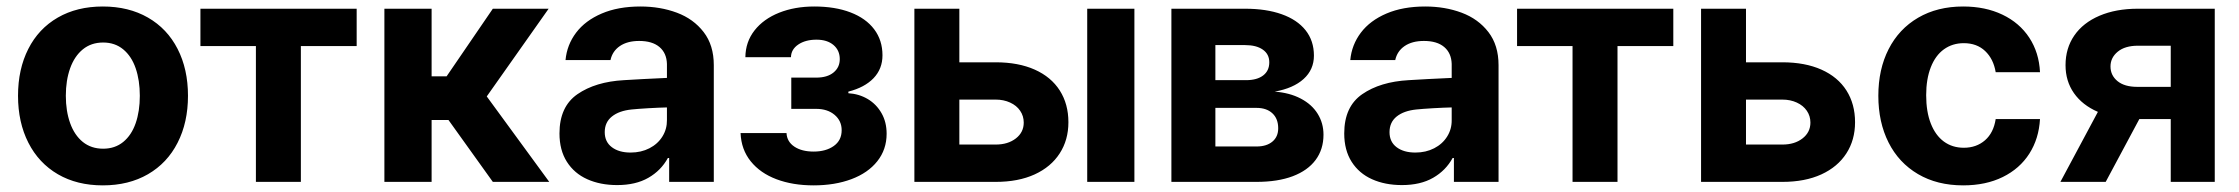

<svg xmlns="http://www.w3.org/2000/svg" viewBox="-20 -557 6856 588"><path d="M35.2 -263.7Q35.2 -345.2 66.7 -407.2Q98.1 -469.2 157 -503.2Q215.8 -537.1 294.9 -537.1Q374 -537.1 433.1 -503.2Q492.2 -469.2 523.9 -407.2Q555.7 -345.2 555.7 -263.7Q555.7 -182.1 523.9 -119.9Q492.2 -57.6 433.1 -23.4Q374 10.7 294.9 10.7Q215.8 10.7 157.2 -23.4Q98.6 -57.6 66.9 -119.9Q35.2 -182.1 35.2 -263.7ZM408.2 -263.7Q408.2 -311 395.5 -347.9Q382.8 -384.8 357.4 -405.8Q332 -426.8 295.9 -426.8Q259.3 -426.8 233.6 -405.8Q208 -384.8 194.8 -347.9Q181.6 -311 181.6 -263.7Q181.6 -216.8 194.8 -179.9Q208 -143.1 233.6 -122.3Q259.3 -101.6 295.9 -101.6Q332 -101.6 357.4 -122.3Q382.8 -143.1 395.5 -179.7Q408.2 -216.3 408.2 -263.7Z M593.8 -530.3H1072.3V-416H901.4V0H763.7V-416H593.8Z M1157.2 -530.3H1301.8V-323.2H1347.7L1489.3 -530.3H1660.2L1470.7 -261.7L1662.1 0H1489.3L1353.5 -189.5H1301.8V0H1157.2Z M1890.6 -311.5Q1944.3 -314.9 2022.5 -318.4V-361.3Q2021.5 -394.5 1999.5 -413.1Q1977.5 -431.6 1937.5 -431.6Q1901.4 -431.6 1878.4 -416Q1855.5 -400.4 1849.6 -373H1711.9Q1716.3 -419.9 1744.4 -457Q1772.5 -494.1 1822.8 -515.6Q1873 -537.1 1941.4 -537.1Q2002 -537.1 2053 -518.1Q2104 -499 2135 -458.7Q2166 -418.5 2166 -357.4V0H2029.3V-73.2H2025.4Q2004.4 -34.7 1965.6 -12.5Q1926.8 9.8 1870.1 9.8Q1818.4 9.8 1778.6 -8.1Q1738.8 -25.9 1716.1 -61.5Q1693.4 -97.2 1693.4 -148.4Q1693.4 -230.5 1748.5 -268.6Q1803.7 -306.6 1890.6 -311.5ZM1911.1 -89.8Q1943.4 -89.8 1969 -103Q1994.6 -116.2 2008.8 -139.2Q2022.9 -162.1 2022.5 -189.5V-228Q1999.5 -227.5 1965.8 -225.6Q1932.1 -223.6 1914.1 -221.7Q1876 -217.8 1854 -200.2Q1832 -182.6 1832 -152.3Q1832 -122.6 1853.8 -106.2Q1875.5 -89.8 1911.1 -89.8Z M2471.7 -92.8Q2509.3 -92.8 2533.4 -109.9Q2557.6 -127 2557.6 -158.2Q2557.6 -187 2535.9 -205.3Q2514.2 -223.6 2479.5 -223.6H2403.3V-319.3H2479.5Q2513.7 -319.3 2532.7 -335Q2551.8 -350.6 2551.8 -376Q2551.8 -402.8 2532.5 -419.2Q2513.2 -435.5 2480.5 -435.5Q2446.8 -435.5 2424.8 -420.7Q2402.8 -405.8 2402.3 -381.8H2262.7Q2263.2 -428.7 2290.8 -463.9Q2318.4 -499 2366.2 -518.1Q2414.1 -537.1 2473.6 -537.1Q2537.6 -537.1 2584.7 -519Q2631.8 -501 2657.2 -467.3Q2682.6 -433.6 2682.6 -387.7Q2682.6 -346.2 2655.3 -317.6Q2627.9 -289.1 2578.1 -276.4V-271.5Q2610.8 -269.5 2637.5 -253.7Q2664.1 -237.8 2679.7 -210.4Q2695.3 -183.1 2695.3 -147.5Q2695.3 -99.1 2666.7 -63.2Q2638.2 -27.3 2587.4 -8.3Q2536.6 10.7 2471.7 10.7Q2407.7 10.7 2357.9 -8.1Q2308.1 -26.9 2279.1 -63Q2250 -99.1 2248 -149.4H2388.7Q2390.1 -123 2412.8 -107.9Q2435.5 -92.8 2471.7 -92.8Z M3252 -182.6Q3252 -128.4 3225.3 -87.2Q3198.7 -45.9 3148.7 -22.9Q3098.6 0 3029.3 0H2780.3V-530.3H2918V-366.2H3029.3Q3098.6 -366.2 3148.9 -343.8Q3199.2 -321.3 3225.6 -279.8Q3252 -238.3 3252 -182.6ZM3029.3 -114.3Q3066.9 -114.3 3091.1 -133.1Q3115.2 -151.9 3115.2 -181.6Q3115.2 -201.7 3104.2 -217.8Q3093.3 -233.9 3073.5 -242.9Q3053.7 -252 3029.3 -252H2918V-114.3ZM3309.6 -530.3H3454.1V0H3309.6Z M3567.4 -530.3H3793Q3857.9 -530.3 3905.3 -513.4Q3952.6 -496.6 3978.3 -464.4Q4003.9 -432.1 4003.9 -386.7Q4003.9 -343.8 3972.4 -315.2Q3940.9 -286.6 3883.8 -276.4Q3929.7 -272.9 3963.6 -255.1Q3997.6 -237.3 4015.4 -208.5Q4033.2 -179.7 4033.2 -144.5Q4033.2 -99.6 4009 -67.1Q3984.9 -34.7 3939 -17.3Q3893.1 0 3828.1 0H3567.4ZM3894.5 -164.1Q3894.5 -193.4 3876.7 -210Q3858.9 -226.6 3828.1 -226.6H3702.1V-108.4H3828.1Q3858.9 -108.4 3876.7 -123.3Q3894.5 -138.2 3894.5 -164.1ZM3867.2 -366.2Q3867.2 -391.1 3847.4 -405Q3827.6 -418.9 3793 -418.9H3702.1V-311.5H3795.9Q3829.6 -311.5 3848.4 -325.9Q3867.2 -340.3 3867.2 -366.2Z M4293.9 -311.5Q4347.7 -314.9 4425.8 -318.4V-361.3Q4424.8 -394.5 4402.8 -413.1Q4380.9 -431.6 4340.8 -431.6Q4304.7 -431.6 4281.7 -416Q4258.8 -400.4 4252.9 -373H4115.2Q4119.6 -419.9 4147.7 -457Q4175.8 -494.1 4226.1 -515.6Q4276.4 -537.1 4344.7 -537.1Q4405.3 -537.1 4456.3 -518.1Q4507.3 -499 4538.3 -458.7Q4569.3 -418.5 4569.3 -357.4V0H4432.6V-73.2H4428.7Q4407.7 -34.7 4368.9 -12.5Q4330.1 9.8 4273.4 9.8Q4221.7 9.8 4181.9 -8.1Q4142.1 -25.9 4119.4 -61.5Q4096.7 -97.2 4096.7 -148.4Q4096.7 -230.5 4151.9 -268.6Q4207 -306.6 4293.9 -311.5ZM4314.5 -89.8Q4346.7 -89.8 4372.3 -103Q4397.9 -116.2 4412.1 -139.2Q4426.3 -162.1 4425.8 -189.5V-228Q4402.8 -227.5 4369.1 -225.6Q4335.4 -223.6 4317.4 -221.7Q4279.3 -217.8 4257.3 -200.2Q4235.4 -182.6 4235.4 -152.3Q4235.4 -122.6 4257.1 -106.2Q4278.8 -89.8 4314.5 -89.8Z M4626 -530.3H5104.5V-416H4933.6V0H4795.9V-416H4626Z M5661.1 -182.6Q5661.1 -128.4 5634.5 -87.2Q5607.9 -45.9 5557.9 -22.9Q5507.8 0 5438.5 0H5189.5V-530.3H5327.1V-366.2H5438.5Q5507.8 -366.2 5558.1 -343.8Q5608.4 -321.3 5634.8 -279.8Q5661.1 -238.3 5661.1 -182.6ZM5438.5 -114.3Q5476.1 -114.3 5500.2 -133.1Q5524.4 -151.9 5524.4 -181.6Q5524.4 -201.7 5513.4 -217.8Q5502.4 -233.9 5482.7 -242.9Q5462.9 -252 5438.5 -252H5327.1V-114.3Z M5732.4 -263.7Q5732.4 -344.7 5763.9 -406.5Q5795.4 -468.3 5854.2 -502.7Q5913.1 -537.1 5992.2 -537.1Q6060.1 -537.1 6112.3 -512.2Q6164.6 -487.3 6194.6 -441.7Q6224.6 -396 6227.5 -335.9H6091.8Q6085 -376.5 6059.6 -400.6Q6034.2 -424.8 5994.1 -424.8Q5959.5 -424.8 5933.3 -406Q5907.2 -387.2 5893.1 -351.1Q5878.9 -314.9 5878.9 -265.6Q5878.9 -214.8 5893.1 -178.7Q5907.2 -142.6 5933.1 -123.5Q5959 -104.5 5994.1 -104.5Q6032.7 -104.5 6059.1 -127.4Q6085.4 -150.4 6091.8 -192.4H6227.5Q6224.1 -132.3 6194.8 -86.4Q6165.5 -40.5 6113.5 -14.9Q6061.5 10.7 5992.2 10.7Q5912.6 10.7 5853.8 -23.9Q5794.9 -58.6 5763.7 -120.6Q5732.4 -182.6 5732.4 -263.7Z M6627.9 -192.4H6531.7L6428.7 0H6290L6404.8 -214.4Q6357.4 -234.9 6331.5 -271.7Q6305.7 -308.6 6305.7 -357.4Q6305.7 -409.2 6332.5 -448.2Q6359.4 -487.3 6409.7 -508.8Q6460 -530.3 6527.3 -530.3H6762.7V0H6627.9ZM6525.4 -291H6627.9V-417H6527.3Q6487.8 -417 6465.6 -398.7Q6443.4 -380.4 6443.4 -353.5Q6443.4 -326.2 6464.8 -308.6Q6486.3 -291 6525.4 -291Z"/></svg>

Font: Pretendard Std
Style: Bold
Weight: 700
Designer: Base glyphs from Inter by Rasmus Andersson; Hangeul glyphs from Noto Sans CJK(Source Han Sans) by Jang Soo-young and Kan
Foundry: Kil Hyung-jin
Version: Version 1.309